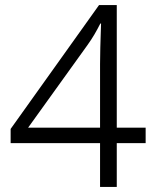

<svg xmlns="http://www.w3.org/2000/svg" viewBox="-20 -738 611 758"><path d="M555 -173H441V0H375V-173H22V-229L371 -718H441V-234H555ZM375 -485Q375 -523 376 -550Q377 -577 377.5 -599.5Q378 -622 379 -645H376Q365 -623 353 -602.5Q341 -582 326 -561L91 -234H375Z"/></svg>

Font: Noto Sans Syriac Eastern Light
Style: Regular
Weight: 300
Designer: Patrick Giasson and the Monotype Design Team
Foundry: Monotype Imaging Inc.
Version: Version 3.001